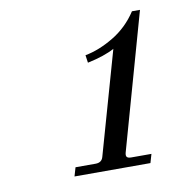

<svg xmlns="http://www.w3.org/2000/svg" viewBox="-56 -745 492 518"><g transform="rotate(-10 190.0 -486.0)"><path d="M108 -280 115 -304H170Q187 -304 191 -319L271 -601Q244 -586 197 -576L194 -597Q232 -604 272 -628Q312 -652 338 -692H360L255 -319Q253 -311 256 -307.5Q259 -304 268 -304H323L316 -280Z"/></g></svg>

Font: Old Standard TT
Style: Italic
Weight: 400
Italic angle: -15.2°
Designer: Alexey Kryukov <alexios@thessalonica.org.ru>
Version: Version 2.2